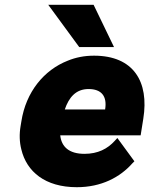

<svg xmlns="http://www.w3.org/2000/svg" viewBox="-20 -770 622 800"><path d="M66 -246C60 -211 61 -178 69 -147C91 -55 168 10 300 10C402 10 480 -31 532 -90L540 -98L469 -195L458 -183C428 -150 388 -129 332 -129C267 -129 236 -159 231 -206H566L577 -275C602 -430 536 -538 372 -538C332 -538 296 -531 262 -517C163 -478 88 -387 69 -264ZM181 -750 310 -574H455L370 -750ZM250 -314C267 -364 296 -399 349 -399C403 -399 427 -369 418 -314Z"/></svg>

Font: Asimov Pro
Style: UltObl
Weight: 900
Designer: Google
Version: Version 2.000980; 2014